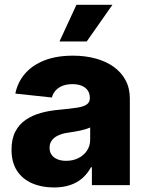

<svg xmlns="http://www.w3.org/2000/svg" viewBox="-20 -784 625 813"><path d="M208 9.8Q156.2 9.8 115.5 -8.1Q74.7 -25.9 51.8 -61.3Q28.8 -96.7 28.8 -150.4Q28.8 -195.3 44.7 -226.3Q60.5 -257.3 88.9 -276.6Q117.2 -295.9 153.6 -305.9Q189.9 -315.9 231.4 -319.3Q277.8 -323.7 306.2 -328.1Q334.5 -332.5 347.4 -341.8Q360.4 -351.1 360.4 -367.7V-369.6Q360.4 -388.2 351.6 -400.9Q342.8 -413.6 326.4 -420.7Q310.1 -427.7 286.6 -427.7Q263.2 -427.7 245.1 -420.7Q227.1 -413.6 215.6 -400.9Q204.1 -388.2 199.7 -371.1L44.9 -387.7Q54.7 -436 85.9 -472.2Q117.2 -508.3 168.2 -528.3Q219.2 -548.3 289.1 -548.3Q340.3 -548.3 384.5 -536.4Q428.7 -524.4 461.2 -501.2Q493.7 -478 511.7 -444.3Q529.8 -410.6 529.8 -366.7V0H369.1V-75.7H365.2Q350.1 -47.9 327.9 -28.8Q305.7 -9.8 275.9 0Q246.1 9.8 208 9.8ZM259.8 -103Q288.6 -103 311.5 -114.3Q334.5 -125.5 348.1 -145.8Q361.8 -166 361.8 -192.9V-244.1Q354.5 -240.7 343.8 -237.3Q333 -233.9 320.3 -231.2Q307.6 -228.5 294.2 -226.3Q280.8 -224.1 268.1 -222.2Q243.7 -218.8 226.1 -210.4Q208.5 -202.1 199.2 -189.2Q189.9 -176.3 189.9 -158.2Q189.9 -140.1 199 -127.9Q208 -115.7 223.6 -109.4Q239.3 -103 259.8 -103ZM231.9 -608.4 303.7 -763.7H456.1L347.2 -608.4Z"/></svg>

Font: Inter 17pt ExtraBold
Style: Regular
Weight: 800
Version: Version 4.001;git-66647c0bb